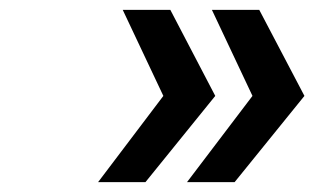

<svg xmlns="http://www.w3.org/2000/svg" viewBox="-20 -455 635 388"><path d="M178.2 -86.9 310.1 -261.2 228 -435.1H324.2L415 -261.2L273.9 -86.9ZM357.9 -86.9 490.2 -261.2 408.2 -435.1H503.9L595.2 -261.2L454.1 -86.9Z"/></svg>

Font: Trueno
Style: Italic
Weight: 400
Designer: Julieta Ulanovsky
Foundry: Julieta Ulanovsky
Version: Version 3.001b | FøM Fix